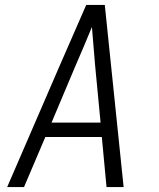

<svg xmlns="http://www.w3.org/2000/svg" viewBox="-20 -755 640 775"><path d="M9 0 221 -490 328 -735H403L479 0H410L391 -202H163L77 0ZM386 -260 364 -490Q361 -529 357.5 -568Q354 -607 351 -646Q335 -607 318.5 -568Q302 -529 285 -490L188 -260Z"/></svg>

Font: Iosevka SS04 Lt Ex Obl
Style: Regular
Weight: 300
Width: 7
Italic angle: -9°
Monospace: yes
Designer: Belleve Invis
Foundry: Belleve Invis
Version: Version 19.0.0; ttfautohint (v1.8.4)